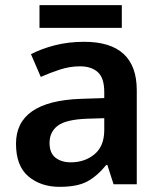

<svg xmlns="http://www.w3.org/2000/svg" viewBox="-20 -714 625 744"><path d="M306 -552Q510 -552 510 -364V0H420L396 -75H392Q356 -31 317.5 -10.5Q279 10 211 10Q138 10 90 -30.5Q42 -71 42 -157Q42 -322 293 -331L384 -334V-357Q384 -412 359 -434.5Q334 -457 290 -457Q251 -457 212.5 -444.5Q174 -432 138 -416L100 -504Q140 -525 192.5 -538.5Q245 -552 306 -552ZM318 -254Q236 -251 204 -227Q172 -203 172 -160Q172 -121 195 -103Q218 -85 254 -85Q309 -85 346.5 -116.5Q384 -148 384 -210V-256ZM452 -694V-606H133V-694Z"/></svg>

Font: Noto Sans Thai Looped SemiBold
Style: Regular
Weight: 600
Designer: Sasikarn Vongin, Ben Mitchell
Foundry: The Fontpad Ltd
Version: Version 1.001; ttfautohint (v1.8.4.7-5d5b)